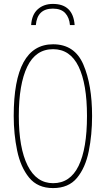

<svg xmlns="http://www.w3.org/2000/svg" viewBox="-20 -950 540 980"><path d="M250 -930Q203 -930 172.5 -902.5Q142 -875 139 -822H163Q170 -906 250 -906Q292 -906 313 -883Q334 -860 337 -822H361Q353 -930 250 -930ZM450 -358Q450 -517 405.5 -620.5Q361 -724 251 -724Q50 -724 50 -358Q50 -266 67.5 -181.5Q85 -97 128.5 -43.5Q172 10 251 10Q330 10 373 -42Q416 -94 433 -178Q450 -262 450 -358ZM76 -358Q76 -520 119 -609.5Q162 -699 251 -699Q338 -699 381 -610.5Q424 -522 424 -358Q424 -191 381 -103Q338 -15 251 -15Q166 -15 121 -105Q76 -195 76 -358Z"/></svg>

Font: Noto Sans Mono UI Condensed Thin
Style: Regular
Weight: 250
Width: 3
Designer: Monotype Design team
Foundry: Monotype Imaging Inc.
Version: 1.000